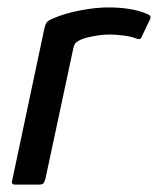

<svg xmlns="http://www.w3.org/2000/svg" viewBox="-20 -497 425 517"><path d="M271 -477Q337 -477 377 -459Q384 -456 385 -453Q386 -450 384 -445L362 -399Q360 -393 356.5 -392Q353 -391 348 -393Q332 -399 311.5 -401.5Q291 -404 275 -404Q259 -404 243 -401.5Q227 -399 215 -396Q203 -393 197 -390Q191 -387 185.5 -383Q180 -379 177 -365L102 -14Q99 -5 96 -2.5Q93 0 87 0H19Q16 0 13.5 -2Q11 -4 13 -12L99 -418Q102 -433 107 -438Q112 -443 122 -447Q154 -461 196 -469Q238 -477 271 -477Z"/></svg>

Font: Glory Medium
Style: Italic
Weight: 500
Italic angle: -12°
Version: Version 1.011